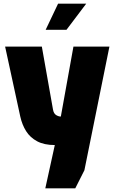

<svg xmlns="http://www.w3.org/2000/svg" viewBox="-20 -794 627 1051"><path d="M228 237 280 0Q222 0 183.5 -20.5Q145 -41 123 -76Q101 -111 91 -156L8 -539H209L270 -195Q272 -183 276.5 -175.5Q281 -168 287.5 -164Q294 -160 300.5 -158Q307 -156 313 -156L382 -539H579L442 138L392 237ZM230 -631 298 -774H452L344 -631Z"/></svg>

Font: Exo Thin Black
Style: Regular
Weight: 900
Version: Version 2.000